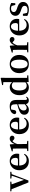

<svg xmlns="http://www.w3.org/2000/svg" viewBox="2324 -3172 855 5558"><g transform="rotate(-90 2751.0 -392.5)"><path d="M249 2.9 54.7 -483.4 -7.8 -491.2V-522.5H272.5V-491.2L194.3 -482.4L323.2 -126L443.4 -480.5L363.3 -491.2V-522.5H556.6V-491.2L489.3 -480.5L305.7 2.9Z M867.2 15.6Q749 15.6 677.7 -56.6Q602.5 -131.8 602.5 -261.7Q602.5 -387.7 684.6 -465.8Q759.8 -538.1 868.2 -538.1Q966.8 -538.1 1025.4 -477.5Q1083 -418 1083 -324.2Q1083 -287.1 1076.2 -263.7H738.3Q741.2 -156.2 791 -100.6Q835.9 -48.8 911.1 -48.8Q1002 -48.8 1057.6 -124L1077.1 -110.4Q1047.9 -49.8 993.7 -17.1Q939.5 15.6 867.2 15.6ZM738.3 -299.8H905.3Q937.5 -299.8 950.2 -317.4Q960.9 -333 960.9 -372.1Q960.9 -430.7 932.6 -466.3Q904.3 -502 859.4 -502Q809.6 -502 778.3 -454.1Q742.2 -401.4 738.3 -299.8Z M1158.2 0V-30.3L1229.5 -39.1Q1231.4 -150.4 1231.4 -229.5V-299.8Q1231.4 -382.8 1227.5 -445.3L1150.4 -453.1V-477.5L1337.9 -537.1L1351.6 -528.3L1360.4 -392.6Q1382.8 -460.9 1427.7 -501Q1469.7 -538.1 1515.6 -538.1Q1587.9 -538.1 1603.5 -475.6Q1598.6 -401.4 1536.1 -401.4Q1513.7 -401.4 1495.1 -414.1Q1479.5 -423.8 1459 -448.2L1448.2 -460Q1389.6 -414.1 1360.4 -316.4V-229.5Q1360.4 -153.3 1362.3 -42L1452.1 -30.3V0Z M1912.1 15.6Q1793.9 15.6 1722.7 -56.6Q1647.5 -131.8 1647.5 -261.7Q1647.5 -387.7 1729.5 -465.8Q1804.7 -538.1 1913.1 -538.1Q2011.7 -538.1 2070.3 -477.5Q2127.9 -418 2127.9 -324.2Q2127.9 -287.1 2121.1 -263.7H1783.2Q1786.1 -156.2 1835.9 -100.6Q1880.9 -48.8 1956.1 -48.8Q2046.9 -48.8 2102.5 -124L2122.1 -110.4Q2092.8 -49.8 2038.6 -17.1Q1984.4 15.6 1912.1 15.6ZM1783.2 -299.8H1950.2Q1982.4 -299.8 1995.1 -317.4Q2005.9 -333 2005.9 -372.1Q2005.9 -430.7 1977.5 -466.3Q1949.2 -502 1904.3 -502Q1854.5 -502 1823.2 -454.1Q1787.1 -401.4 1783.2 -299.8Z M2351.6 15.6Q2289.1 15.6 2250 -19.5Q2210 -54.7 2210 -115.2Q2210 -177.7 2251 -215.8Q2294.9 -256.8 2405.3 -291Q2451.2 -306.6 2511.7 -320.3V-370.1Q2511.7 -446.3 2489.3 -474.6Q2467.8 -502 2412.1 -502Q2387.7 -502 2361.3 -496.1L2347.7 -425.8Q2341.8 -350.6 2284.2 -350.6Q2234.4 -350.6 2225.6 -395.5Q2235.4 -461.9 2293.9 -500Q2354.5 -538.1 2455.1 -538.1Q2550.8 -538.1 2593.8 -493.2Q2636.7 -448.2 2636.7 -345.7V-93.8Q2636.7 -35.2 2671.9 -35.2Q2691.4 -35.2 2715.8 -67.4L2733.4 -52.7Q2714.8 -16.6 2687.5 -1Q2661.1 14.6 2622.1 14.6Q2536.1 14.6 2515.6 -71.3Q2470.7 -24.4 2440.4 -6.8Q2402.3 15.6 2351.6 15.6ZM2410.2 -47.9Q2433.6 -47.9 2456.1 -59.6Q2476.6 -70.3 2511.7 -99.6V-292Q2506.8 -291 2499 -288.1Q2452.1 -274.4 2438.5 -268.6Q2332 -226.6 2332 -132.8Q2332 -90.8 2353.5 -68.4Q2374 -47.9 2410.2 -47.9Z M2999 15.6Q2901.4 15.6 2838.9 -57.6Q2775.4 -131.8 2775.4 -255.9Q2775.4 -385.7 2843.8 -462.9Q2909.2 -538.1 3011.7 -538.1Q3094.7 -538.1 3152.3 -469.7V-723.6L3068.4 -730.5V-757.8L3265.6 -799.8L3279.3 -791L3276.4 -636.7V-36.1L3349.6 -30.3V0L3157.2 10.7L3150.4 -54.7Q3088.9 15.6 2999 15.6ZM3052.7 -46.9Q3105.5 -46.9 3147.5 -85.9V-439.5Q3103.5 -476.6 3054.7 -476.6Q2991.2 -476.6 2954.1 -429.7Q2912.1 -374 2912.1 -261.7Q2912.1 -150.4 2952.1 -95.7Q2988.3 -46.9 3052.7 -46.9Z M3488.3 -57.6Q3413.1 -133.8 3413.1 -262.7Q3413.1 -389.6 3491.2 -465.8Q3565.4 -538.1 3676.8 -538.1Q3788.1 -538.1 3861.3 -466.8Q3940.4 -389.6 3940.4 -262.7Q3940.4 -133.8 3864.3 -57.6Q3792 15.6 3676.3 15.6Q3560.5 15.6 3488.3 -57.6ZM3676.8 -20.5Q3737.3 -20.5 3769.5 -80.1Q3802.7 -141.6 3802.7 -261.2Q3802.7 -380.9 3769.5 -442.4Q3737.3 -502 3676.8 -502Q3550.8 -502 3550.8 -261.7Q3550.8 -20.5 3676.8 -20.5Z M4015.6 0V-30.3L4086.9 -39.1Q4088.9 -150.4 4088.9 -229.5V-299.8Q4088.9 -382.8 4085 -445.3L4007.8 -453.1V-477.5L4195.3 -537.1L4209 -528.3L4217.8 -392.6Q4240.2 -460.9 4285.2 -501Q4327.1 -538.1 4373 -538.1Q4445.3 -538.1 4460.9 -475.6Q4456.1 -401.4 4393.6 -401.4Q4371.1 -401.4 4352.5 -414.1Q4336.9 -423.8 4316.4 -448.2L4305.7 -460Q4247.1 -414.1 4217.8 -316.4V-229.5Q4217.8 -153.3 4219.7 -42L4309.6 -30.3V0Z M4769.5 15.6Q4651.4 15.6 4580.1 -56.6Q4504.9 -131.8 4504.9 -261.7Q4504.9 -387.7 4586.9 -465.8Q4662.1 -538.1 4770.5 -538.1Q4869.1 -538.1 4927.7 -477.5Q4985.4 -418 4985.4 -324.2Q4985.4 -287.1 4978.5 -263.7H4640.6Q4643.6 -156.2 4693.4 -100.6Q4738.3 -48.8 4813.5 -48.8Q4904.3 -48.8 4960 -124L4979.5 -110.4Q4950.2 -49.8 4896 -17.1Q4841.8 15.6 4769.5 15.6ZM4640.6 -299.8H4807.6Q4839.8 -299.8 4852.5 -317.4Q4863.3 -333 4863.3 -372.1Q4863.3 -430.7 4835 -466.3Q4806.6 -502 4761.7 -502Q4711.9 -502 4680.7 -454.1Q4644.5 -401.4 4640.6 -299.8Z M5250 15.6Q5154.3 15.6 5069.3 -29.3L5073.2 -156.2H5129.9L5157.2 -38.1Q5194.3 -22.5 5242.2 -22.5Q5300.8 -22.5 5331.1 -43.9Q5361.3 -65.4 5361.3 -106.4Q5361.3 -139.6 5340.8 -161.1Q5318.4 -183.6 5262.7 -202.1L5209 -219.7Q5073.2 -262.7 5073.2 -372.1Q5073.2 -445.3 5127 -490.2Q5182.6 -538.1 5280.3 -538.1Q5361.3 -538.1 5444.3 -494.1L5437.5 -377H5387.7L5357.4 -482.4Q5322.3 -500 5283.2 -500Q5235.4 -500 5208.5 -478.5Q5181.6 -457 5181.6 -420.9Q5181.6 -388.7 5202.1 -369.1Q5223.6 -346.7 5278.3 -329.1L5329.1 -313.5Q5405.3 -288.1 5439.5 -248Q5473.6 -210 5473.6 -152.3Q5473.6 -76.2 5416 -31.2Q5355.5 15.6 5250 15.6Z"/></g></svg>

Font: Bpmf GenYo Min B
Style: B
Weight: 700
Foundry: But Ko
Version: Version 1.320